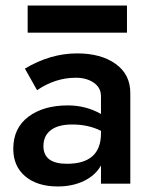

<svg xmlns="http://www.w3.org/2000/svg" viewBox="-20 -664 548 694"><path d="M137 -136Q137 -72 222 -72Q345 -72 345 -182V-191Q300 -214 241 -214Q190 -214 163.5 -193.5Q137 -173 137 -136ZM114 -338 70 -416Q162 -471 259 -471Q345 -471 398 -433Q451 -395 451 -328V0H345V-66Q325 -30 283.5 -10Q242 10 189 10Q115 10 71.5 -26.5Q28 -63 28 -126Q28 -201 82.5 -242Q137 -283 225 -283Q291 -283 345 -252V-316Q345 -347 319 -365Q293 -383 254 -383Q180 -383 114 -338ZM80 -546V-644H439V-546Z"/></svg>

Font: Renner* Medium
Style: Medium
Weight: 500
Version: Version 003.000 ; ttfautohint (v0.97) -l 8 -r 50 -G 200 -x 1